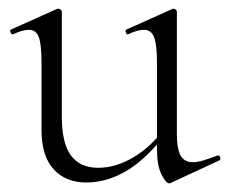

<svg xmlns="http://www.w3.org/2000/svg" viewBox="-20 -415 530 444"><path d="M180 7Q132 7 104 -23.5Q76 -54 76 -115V-270Q76 -311 70 -328.5Q64 -346 47 -346Q32 -346 11 -336Q7 -334 4.5 -340Q2 -346 6 -347L111 -394Q113 -395 115 -395Q117 -395 120 -393Q123 -391 123 -388V-145Q123 -84 144 -55.5Q165 -27 207 -27Q248 -27 289 -51.5Q330 -76 361 -119L366 -108Q317 -46 272 -19.5Q227 7 180 7ZM389 -388V-105Q389 -71 397.5 -55.5Q406 -40 426 -40Q437 -40 450 -44Q463 -48 482 -55Q487 -57 489 -51.5Q491 -46 487 -44L375 8Q373 9 371 9Q364 9 353.5 -11.5Q343 -32 343 -71V-270Q343 -311 336.5 -328.5Q330 -346 313 -346Q298 -346 277 -336Q273 -334 271 -340Q269 -346 273 -347L378 -394Q380 -395 381 -395Q383 -395 386 -393Q389 -391 389 -388Z"/></svg>

Font: Cormorant Garamond Light
Style: Regular
Weight: 300
Designer: Christian Thalmann (Catharsis Fonts)
Foundry: Catharsis Fonts
Version: Version 4.001